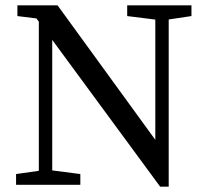

<svg xmlns="http://www.w3.org/2000/svg" viewBox="-20 -690 775 717"><path d="M40 0V-40L145 -55H165L280 -40V0ZM578 7 103 -639 165 -615 45 -630V-670H195L610 -99V7ZM125 0V-670L175 -630V0ZM455 -630V-670H695V-630L595 -615H575ZM560 -43V-670H610V7Z"/></svg>

Font: Adobe Variable Font Prototype
Style: Regular
Weight: 389
Designer: Frank Grießhammer
Foundry: Adobe
Version: Version 1.004;hotconv 1.0.113;makeotfexe 2.5.65598